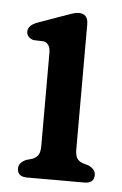

<svg xmlns="http://www.w3.org/2000/svg" viewBox="-40 -471 318 502"><g transform="rotate(5 118.5 -220.0)"><path d="M171.5 -413V-85Q171.5 -68.5 176.5 -61Q181.5 -53.5 191.5 -50L207 -45.5Q225.5 -36.5 225.5 -22Q225.5 0 200 0H49.5Q24 0 24 -22Q24 -36.5 43 -45.5L59 -50Q68.5 -53.5 74 -61Q79.5 -68.5 79.5 -85V-329.5Q79.5 -354.5 61.5 -358.5L34.5 -359.5Q17 -365.5 17 -380Q17 -396.5 40.5 -405.5L105 -428.5Q119 -433.5 129.2 -437Q139.5 -440.5 146.5 -440.5Q171.5 -440.5 171.5 -413Z"/></g></svg>

Font: Fraunces 144pt S100
Style: Regular
Weight: 400
Version: Version 1.000; ttfautohint (v1.8.3)